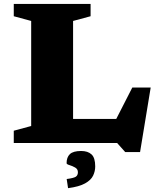

<svg xmlns="http://www.w3.org/2000/svg" viewBox="-20 -727 808 976"><path d="M692 46H616.5L575.5 0H50V-62.5L138.5 -86.5V-620.5L50 -644.5V-707H440.5V-644.5L351.5 -620.5V-122.5H571L652.5 -282H746ZM319 183Q354 178.5 365 171.5Q376 164.5 376 148.5Q376 132.5 361.8 124.5Q347.5 116.5 333 112.2Q318.5 108 318.5 102.5Q318.5 72.5 335.2 56.5Q352 40.5 392.5 40.5Q426.5 40.5 445.2 57.8Q464 75 464 119Q464 143.5 453.2 166Q442.5 188.5 412.5 205.2Q382.5 222 326 229.5Z"/></svg>

Font: Newsreader Caption
Style: Bold
Weight: 700
Designer: Hugues Gentile
Foundry: Production Type
Version: Version 1.001